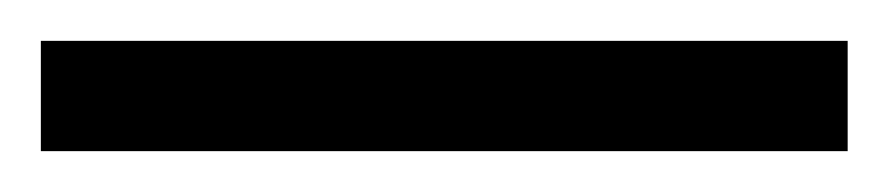

<svg xmlns="http://www.w3.org/2000/svg" viewBox="-24 63 435 94"><path d="M-4 137H391V83H-4Z"/></svg>

Font: Noto Serif Myanmar Condensed Light
Style: Regular
Weight: 300
Width: 3
Designer: Ben Mitchell and the Monotype Design Team
Foundry: Monotype Imaging Inc.
Version: Version 2.106